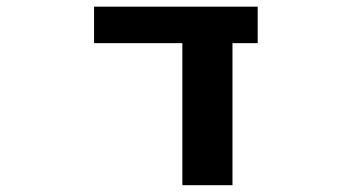

<svg xmlns="http://www.w3.org/2000/svg" viewBox="-20 -543 1040 565"><path d="M664.1 2H516.6V-416H256.8V-523.4H738.3V-416H664.1Z"/></svg>

Font: GenEi Gothic M Regular
Style: Bold
Weight: 700
Designer: o_tamon (Modified); [Source Han Sans]
Ryoko NISHIZUKA  (kana & ideographs); Paul D. Hunt (Latin, Greek & Cyrillic); Wenl
Version: Version 1.1a;Original Version 1.004